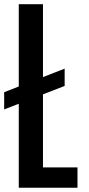

<svg xmlns="http://www.w3.org/2000/svg" viewBox="-20 -879 415 899"><path d="M-0.5 -366.7V-447.3L282.7 -557.6V-476.6ZM67.9 0V-859.4H181.2V-95.2H342.8V0Z"/></svg>

Font: Antonio SemiBold
Style: Regular
Weight: 600
Designer: Vernon Adams
Foundry: Vernon Adams
Version: Version 1.002